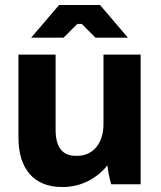

<svg xmlns="http://www.w3.org/2000/svg" viewBox="-20 -739 647 770"><path d="M493 -588 381 -719H217L105 -588H235L290 -643H308L363 -588ZM228 11H232C305 11 368 -23 411 -76C413 -52 420 -19 426 0H544V-520H395V-241C395 -164 353 -114 289 -114H285C229 -114 203 -149 203 -220V-520H54V-187C54 -61 117 11 228 11Z"/></svg>

Font: Fixel Text Bold
Style: Bold
Weight: 700
Width: 4
Designer: AlfaBravo + MacPaw
Foundry: Kyrylo Tkachov, Marchela Mozhyna, Serhii Makarenko, Maria Weinstein, Zakhar Kryvoshyya
Version: Version 1.211